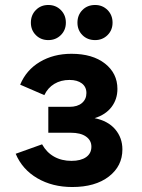

<svg xmlns="http://www.w3.org/2000/svg" viewBox="-20 -739 570 771"><path d="M270 12Q190.5 12 130 -23.2Q69.5 -58.5 43 -121.5L149 -159.5Q167 -127 197.2 -110Q227.5 -93 267 -93Q304.5 -93 325.8 -108Q347 -123 347 -150Q347 -175.5 325.2 -190.8Q303.5 -206 264 -206H174V-310H259Q291 -310 309 -325.2Q327 -340.5 327 -365.5Q327 -390 308.8 -404Q290.5 -418 259 -418Q224.5 -418 198.2 -402.2Q172 -386.5 158 -357L61 -399Q85.5 -458 140.2 -490.5Q195 -523 267 -523Q351.5 -523 401.5 -483.8Q451.5 -444.5 451.5 -382Q451.5 -340.5 428 -309.5Q404.5 -278.5 360 -264.5Q414 -253.5 442.8 -219.5Q471.5 -185.5 471.5 -139Q471.5 -72 417 -30Q362.5 12 270 12ZM362 -578Q331 -578 311 -598Q291 -618 291 -648Q291 -678.5 311 -698.8Q331 -719 362 -719Q391.5 -719 411.8 -698.8Q432 -678.5 432 -648Q432 -618 411.8 -598Q391.5 -578 362 -578ZM174 -578Q144 -578 124 -598Q104 -618 104 -648Q104 -678.5 124 -698.8Q144 -719 174 -719Q204 -719 224.2 -698.8Q244.5 -678.5 244.5 -648Q244.5 -618 224.2 -598Q204 -578 174 -578Z"/></svg>

Font: Undotted
Style: Bold
Weight: 700
Designer: Delve Withrington, Dave Bailey, Thomas Jockin
Foundry: Delve Fonts LLC
Version: Version 4.000